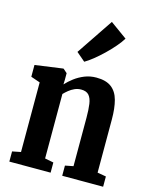

<svg xmlns="http://www.w3.org/2000/svg" viewBox="-129 -963 827 1047"><g transform="rotate(15 285.0 -440.0)"><path d="M75 -67V-460L23 -478V-544.5L178 -566H182L204 -546.5V-508L203 -483Q221 -503 245.8 -521.8Q270.5 -540.5 301.2 -553Q332 -565.5 368 -565.5Q422.5 -565.5 453 -542.2Q483.5 -519 495.5 -474.5Q507.5 -430 507.5 -367V-66.5L556.5 -58V0H325.5V-57.5L371.5 -66.5V-340Q371.5 -385.5 367 -417Q362.5 -448.5 348.2 -464.8Q334 -481 304.5 -481Q284.5 -481 267.5 -473.2Q250.5 -465.5 236.2 -454Q222 -442.5 211 -431V-67L260 -57.5V0H27V-57.5ZM280 -632 231 -674 370 -880.5 465.5 -811.5Q452.5 -790 429.8 -763.5Q407 -737 380 -711Q353 -685 327 -664.2Q301 -643.5 281 -632Z"/></g></svg>

Font: Merriweather 24pt SemiCondensed
Style: Bold
Weight: 700
Width: 4
Designer: Eben Sorkin
Foundry: Eben Sorkin
Version: Version 2.100